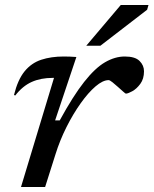

<svg xmlns="http://www.w3.org/2000/svg" viewBox="-20 -748 614 768"><path d="M196 -436.5H191.5Q143 -436.5 106.8 -420.2Q70.5 -404 41 -366L36 -368Q51 -429 78.2 -462.5Q105.5 -496 145 -509Q184.5 -522 235 -522Q247 -522 259.8 -521.5Q272.5 -521 285.5 -520L200.5 -266.5H219Q272.5 -364.5 316.5 -420.2Q360.5 -476 400.2 -499Q440 -522 479 -522Q520.5 -522 538.2 -504.2Q556 -486.5 556 -463Q556 -432.5 541.2 -412.5Q526.5 -392.5 509 -383Q491.5 -373.5 483.5 -373.5Q481.5 -373.5 472.2 -382Q463 -390.5 451.5 -400.5Q440.5 -410.5 429.8 -419Q419 -427.5 414.5 -427.5Q391.5 -427.5 362.2 -402.5Q333 -377.5 302.8 -335Q272.5 -292.5 246 -239.8Q219.5 -187 202 -131L160.5 0H64ZM325 -565 463 -728H574L568.5 -709L381.5 -565Z"/></svg>

Font: Newsreader 6pt
Style: Italic
Weight: 400
Italic angle: -17°
Designer: Hugues Gentile
Foundry: Production Type
Version: Version 1.003; ttfautohint (v1.8.3)